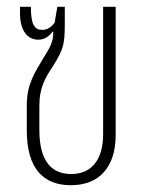

<svg xmlns="http://www.w3.org/2000/svg" viewBox="-20 -537 425 566"><path d="M189 9C273 9 321 -45 321 -139V-517H284V-141C284 -69 252 -24 190 -24C135 -24 96 -58 96 -154V-224C96 -281 114 -308 138 -345C165 -389 171 -404 171 -463V-517H149L141 -470C128 -453 116 -449 104 -449C82 -449 71 -464 71 -517H39V-498C39 -445 62 -420 93 -420C112 -420 126 -431 135 -444L137 -443C137 -412 128 -398 105 -361C83 -324 59 -288 59 -228V-152C59 -41 107 9 189 9Z"/></svg>

Font: Noto Sans Thai UI ExtCond ExtLt
Style: Regular
Weight: 200
Width: 2
Designer: Monotype Design Team
Foundry: Monotype Imaging Inc.
Version: Version 2.000